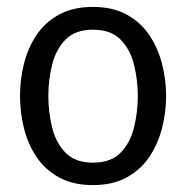

<svg xmlns="http://www.w3.org/2000/svg" viewBox="-20 -528 538 556"><path d="M38 -250Q38 -298 49.5 -344Q61 -390 86 -427Q111 -464 151.5 -486Q192 -508 249 -508Q306 -508 346.5 -486Q387 -464 412 -427Q437 -390 449 -344Q461 -298 461 -250Q461 -202 449 -156Q437 -110 412 -73Q387 -36 346.5 -14Q306 8 249 8Q192 8 151.5 -14Q111 -36 86 -73Q61 -110 49.5 -156Q38 -202 38 -250ZM120 -250Q120 -203 131 -158.5Q142 -114 170 -85.5Q198 -57 249 -57Q301 -57 329 -85.5Q357 -114 368 -158.5Q379 -203 379 -250Q379 -297 368 -341Q357 -385 329 -413.5Q301 -442 249 -442Q198 -442 170 -413.5Q142 -385 131 -341Q120 -297 120 -250Z"/></svg>

Font: Epunda Sans
Style: Regular
Weight: 400
Designer: Simon Atzbach
Foundry: typofactur
Version: Version 2.204; ttfautohint (v1.8.4.7-5d5b)